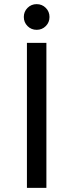

<svg xmlns="http://www.w3.org/2000/svg" viewBox="-20 -907 354 927"><path d="M110 0V-700H204V0ZM157 -763Q131 -763 113 -781Q95 -799 95 -825Q95 -851 113 -869Q131 -887 157 -887Q183 -887 201 -869Q219 -851 219 -825Q219 -799 201 -781Q183 -763 157 -763Z"/></svg>

Font: Golos Text
Style: Regular
Weight: 400
Designer: A.Korolkova, Vitaly Kuzmin
Foundry: ParaType Ltd
Version: Version 2.004